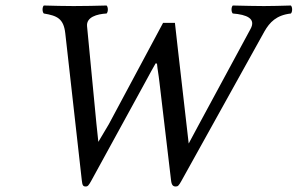

<svg xmlns="http://www.w3.org/2000/svg" viewBox="-20 -667 1080 697"><path d="M217 -546 277 -12C279 5 281 10 291 10C299 10 302 6 312 -12L508 -370C523 -397 538 -426 545 -437C546 -437 549 -437 550 -435C552 -413 555 -402 559 -367L601 -12C603 6 609 10 618 10C626 10 629 7 639 -11L940 -553C959 -586 983 -612 1036 -618C1042 -624 1042 -641 1036 -647C1003 -646 964 -645 938 -645C912 -645 865 -646 825 -647C819 -641 819 -624 825 -618C875 -614 911 -600 889 -561L702 -215L665 -146L658 -207L626 -486C622 -520 615 -584 615 -584H572L375 -216L337 -152L330 -218L296 -572C293 -605 332 -616 367 -618C373 -624 373 -641 367 -647C334 -646 284 -645 247 -645C214 -645 175 -646 139 -647C133 -641 133 -624 139 -618C187 -610 211 -600 217 -546Z"/></svg>

Font: Libertinus Serif
Style: Italic
Weight: 400
Italic angle: -12°
Designer: Philipp H. Poll, Khaled Hosny
Foundry: Caleb Maclennan
Version: Version 7.050;RELEASE